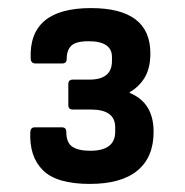

<svg xmlns="http://www.w3.org/2000/svg" viewBox="-20 -795 457 475"><path d="M202 -340Q120 -340 86 -374Q52 -408 55 -469Q56 -480 66 -480H133Q144 -480 144 -469Q144 -442 159 -432Q174 -422 203 -422Q265 -422 265 -469V-480Q265 -524 205 -524H160Q149 -524 149 -535V-587Q149 -598 160 -598H201Q257 -598 257 -644V-654Q257 -693 199 -693Q168 -693 156.5 -682Q145 -671 145 -649Q145 -638 134 -638H68Q57 -638 56 -649Q50 -775 205 -775Q352 -775 352 -663Q352 -627 338.5 -604Q325 -581 301 -567V-565Q360 -541 360 -469Q360 -406 320 -373Q280 -340 202 -340Z"/></svg>

Font: Sofia Sans Semi Condensed
Style: Bold
Weight: 700
Designer: Botio Nikoltchev, Ani Petrova
Foundry: lettersoup
Version: Version 4.100; ttfautohint (v1.8.4.7-5d5b)